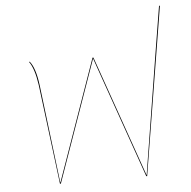

<svg xmlns="http://www.w3.org/2000/svg" viewBox="-54 -818 865 871"><g transform="rotate(-5 379.0 -382.5)"><path d="M706 -765 672 -557 581 0H577L383 -553L188 0H184L127 -455Q116 -531 92 -563H96Q121 -532 131 -455L186 -4L381 -557H385L579 -4L668 -557L702 -765Z"/></g></svg>

Font: FiraGO Four
Style: Regular
Weight: 100
Designer: bBox Type
Foundry: bBox Type GmbH
Version: Version 1.001